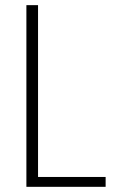

<svg xmlns="http://www.w3.org/2000/svg" viewBox="-20 -722 448 742"><path d="M82 -702.1H127V-38.1H388.2V0H82Z"/></svg>

Font: SVN-Poppins ExtraLight
Style: Regular
Weight: 200
Designer: Ninad Kale (Devanagari), Jonny Pinhorn (Latin)
Foundry: Indian Type Foundry
Version: Version 3.002 2017